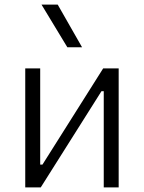

<svg xmlns="http://www.w3.org/2000/svg" viewBox="-20 -815 626 835"><path d="M89.8 0V-517.6H154.8V-99.1H164.6L428.7 -517.6H496.1V0H431.2V-418.5H421.4L157.2 0ZM272.9 -609.4 160.6 -794.9H231L336.9 -609.4Z"/></svg>

Font: Cascadia Mono PL Light
Style: Regular
Weight: 300
Monospace: yes
Designer: Aaron Bell
Foundry: Saja Typeworks
Version: Version 2404.023; ttfautohint (v1.8.4)